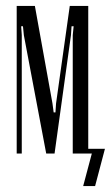

<svg xmlns="http://www.w3.org/2000/svg" viewBox="-20 -515 372 644"><path d="M276 0H224V-397L227 -427H220L218 -397L163 0H135L60 -397L57 -427H51L53 -397V0H36V-495H97L156 -168L160 -138H166L168 -168L214 -495H276ZM259 109 288 0H270V-16H332L299 109Z"/></svg>

Font: Moniqa Cond Heading
Style: Regular
Weight: 400
Width: 3
Designer: Rajesh Rajput
Foundry: Rajesh Rajput
Version: Version 1.000